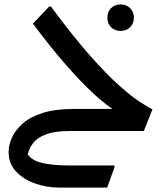

<svg xmlns="http://www.w3.org/2000/svg" viewBox="-20 -593 750 869"><path d="M296 0Q229 0 188.5 15Q148 30 128 57Q108 84 103 119L93 80Q107 126 158 141Q209 156 294 156H498V165L465 256H249Q190 256 137.5 237Q85 218 52 182.5Q19 147 19 95Q19 64 34 30Q49 -4 83 -34Q117 -64 174 -82Q231 -100 316 -100H541L512 -86Q464 -113 404 -168.5Q344 -224 274.5 -304Q205 -384 129 -486L202 -563H211Q309 -430 386.5 -342.5Q464 -255 521 -204.5Q578 -154 615 -130.5Q652 -107 670 -98L631 0ZM526 -453Q500 -453 483 -469.5Q466 -486 466 -513Q466 -540 483 -556.5Q500 -573 526 -573Q551 -573 568.5 -556.5Q586 -540 586 -513Q586 -486 568.5 -469.5Q551 -453 526 -453Z"/></svg>

Font: Kufam Medium
Style: Italic
Weight: 500
Italic angle: -11°
Designer: Artur Schmal
Foundry: Original Type
Version: Version 1.301; ttfautohint (v1.8.3)